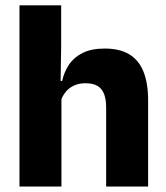

<svg xmlns="http://www.w3.org/2000/svg" viewBox="-20 -680 606 700"><path d="M520 0H367V-289Q367 -316 360 -335.8Q353 -355.5 336.8 -366Q320.5 -376.5 291.5 -376.5Q268 -376.5 250 -368.2Q232 -360 220.2 -345.8Q208.5 -331.5 202 -313.5L171 -385H206.5Q214 -418.5 232 -445Q250 -471.5 281.8 -487.2Q313.5 -503 361.5 -503Q416.5 -503 451.5 -481.8Q486.5 -460.5 503.2 -418.5Q520 -376.5 520 -313.5ZM204 0H51V-660.5H203V-513.5L200.5 -351.5L204 -339.5Z"/></svg>

Font: Anek Kannada Medium
Style: Bold
Weight: 700
Version: Version 1.003